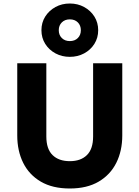

<svg xmlns="http://www.w3.org/2000/svg" viewBox="-20 -1061 796 1096"><path d="M378.5 15Q280 15 213.2 -24Q146.5 -63 112.5 -131.2Q78.5 -199.5 78.5 -288V-700H244.5V-282Q244.5 -210.5 280 -175.8Q315.5 -141 378.5 -141Q441 -141 476.2 -175.8Q511.5 -210.5 511.5 -282V-700H678V-288Q678 -200 644 -131.8Q610 -63.5 543.2 -24.2Q476.5 15 378.5 15ZM378.5 -736.5Q333.5 -736.5 296.8 -756.2Q260 -776 238.2 -810.5Q216.5 -845 216.5 -888.5Q216.5 -932 238.2 -966.5Q260 -1001 296.8 -1021Q333.5 -1041 378.5 -1041Q423.5 -1041 460.2 -1021Q497 -1001 518.8 -966.5Q540.5 -932 540.5 -888.5Q540.5 -845 518.8 -810.5Q497 -776 460.2 -756.2Q423.5 -736.5 378.5 -736.5ZM378.5 -826.5Q407 -826.5 424.2 -843.8Q441.5 -861 441.5 -888.5Q441.5 -916 424.2 -933.2Q407 -950.5 378.5 -950.5Q350.5 -950.5 333 -933.2Q315.5 -916 315.5 -888.5Q315.5 -861 333 -843.8Q350.5 -826.5 378.5 -826.5Z"/></svg>

Font: Geologica Roman
Style: Bold
Weight: 700
Designer: Sindre Bremnes, Frode Helland
Foundry: Monokrom Skriftforlag AS
Version: Version 1.010;gftools[0.9.28]